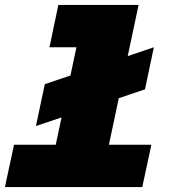

<svg xmlns="http://www.w3.org/2000/svg" viewBox="-33 -760 703 780"><path d="M113 -248 149 -418 592 -568 556 -397ZM157 0 314 -740H530L373 0ZM-13 0 24 -172H582L545 0ZM168 -568 204 -740H422L386 -568Z"/></svg>

Font: Azeret Mono Thin Black
Style: Italic
Weight: 900
Italic angle: -12°
Version: Version 1.002